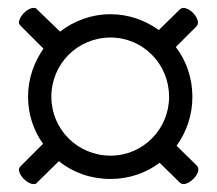

<svg xmlns="http://www.w3.org/2000/svg" viewBox="-20 -511 549 486"><path d="M65 -45C69 -45 72 -46 74 -49L129 -103C165 -74 210 -58 260 -58C306 -58 350 -73 384 -99L435 -49C437 -47 441 -45 444 -45C460 -45 482 -66 482 -82C482 -86 481 -88 479 -91L427 -142C452 -177 467 -219 467 -266C467 -313 452 -357 425 -392L478 -445C480 -448 481 -450 481 -454C481 -470 460 -491 444 -491C441 -491 437 -489 435 -487L382 -435C347 -460 305 -475 260 -475C211 -475 167 -458 132 -431L74 -487C72 -490 69 -491 65 -491C49 -491 28 -469 28 -454C28 -450 30 -448 32 -446L90 -388C66 -353 51 -312 51 -266C51 -222 65 -180 89 -147L32 -90C30 -88 28 -86 28 -81C28 -67 49 -45 65 -45ZM260 -117C176 -117 110 -184 110 -266C110 -349 176 -416 260 -416C342 -416 408 -349 408 -266C408 -184 342 -117 260 -117Z"/></svg>

Font: EB Garamond
Style: Bold
Weight: 700
Designer: Georg Duffner and Octavio Pardo
Foundry: Georg Duffner
Version: Version 1.000;PS 001.000;hotconv 1.0.88;makeotf.lib2.5.64775